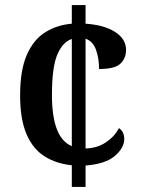

<svg xmlns="http://www.w3.org/2000/svg" viewBox="-20 -734 559 754"><path d="M262 -85Q201 -91 155 -120Q109 -149 84 -207.5Q59 -266 59 -359Q59 -459 85.5 -519Q112 -579 158 -607.5Q204 -636 262 -641V-714H316V-641Q389 -636 432 -608.5Q475 -581 475 -538Q475 -506 453.5 -484.5Q432 -463 369 -463Q369 -505 357 -538.5Q345 -572 316 -582V-151Q362 -152 396.5 -175.5Q431 -199 447 -231Q468 -217 468 -188Q468 -154 431.5 -122Q395 -90 316 -84V0H262ZM262 -581Q226 -569 205 -519.5Q184 -470 184 -360Q184 -278 203 -227.5Q222 -177 262 -160Z"/></svg>

Font: Noto Serif Tamil SemiCondensed SemiBold
Style: Regular
Weight: 600
Width: 4
Designer: Indian Type Foundry, Tom Grace, and the Monotype Design Team
Foundry: Monotype Imaging Inc.
Version: Version 2.004; ttfautohint (v1.8.4.7-5d5b)